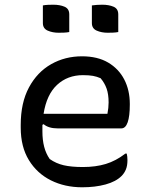

<svg xmlns="http://www.w3.org/2000/svg" viewBox="-20 -783 640 815"><path d="M328 -544Q394 -544 439 -517.5Q484 -491 507.5 -445.5Q531 -400 531 -342V-338Q531 -290 522 -264Q513 -238 495 -238H225Q186 -238 165 -256L160 -253Q160 -245 160 -236V-225Q160 -189 167.5 -160Q175 -131 191 -108Q218 -89 250.5 -81.5Q283 -74 332 -74Q386 -74 429 -87Q472 -100 512 -131H518Q521 -119 521 -103Q521 -80 514.5 -64Q508 -48 496 -36Q472 -12 428 0Q384 12 329 12Q255 12 196 -17.5Q137 -47 102.5 -103.5Q68 -160 68 -241V-253Q68 -347 103 -412Q138 -477 197 -510.5Q256 -544 328 -544ZM332 -464Q267 -464 222.5 -423Q178 -382 165 -300H436Q441 -325 441 -348Q441 -383 432.5 -407Q424 -431 407 -451Q391 -458 374.5 -461Q358 -464 332 -464ZM162 -760Q172 -762 184 -762.5Q196 -763 206 -763Q234 -763 254 -754.5Q274 -746 274 -722V-647Q264 -645 252 -644.5Q240 -644 229 -644Q203 -644 182.5 -653Q162 -662 162 -685ZM370 -760Q391 -763 414 -763Q442 -763 462 -754.5Q482 -746 482 -722V-647Q472 -645 460 -644.5Q448 -644 437 -644Q411 -644 390.5 -653Q370 -662 370 -685Z"/></svg>

Font: Recursive Sn Csl St
Style: Regular
Weight: 400
Version: Version 1.079;hotconv 1.0.112;makeotfexe 2.5.65598; ttfautoh